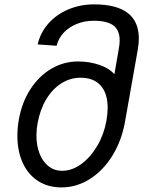

<svg xmlns="http://www.w3.org/2000/svg" viewBox="-20 -818 640 856"><path d="M57.5 -212.5Q57.5 -249 64 -285Q77.5 -361.5 115.5 -420.2Q153.5 -479 208.8 -511.5Q264 -544 328 -544Q377.5 -544 421.8 -529.2Q466 -514.5 490 -487L509.5 -599Q513.5 -621.5 513.5 -637.5Q513.5 -683.5 485.5 -704.5Q457.5 -725.5 398 -725.5Q357 -725.5 322 -711.2Q287 -697 263.5 -671.8Q240 -646.5 232.5 -614L148 -620Q160 -673 196 -713.5Q232 -754 285 -776.2Q338 -798.5 399.5 -798.5Q599 -798.5 599 -646Q599 -625 594 -595L537.5 -276Q522.5 -191 481.2 -124.2Q440 -57.5 380.8 -20Q321.5 17.5 254 17.5Q194 17.5 149.5 -11.2Q105 -40 81.2 -92.2Q57.5 -144.5 57.5 -212.5ZM454.5 -280Q460 -312 460 -337Q460 -401.5 429 -436.5Q398 -471.5 339 -471.5Q292.5 -471.5 252.8 -446Q213 -420.5 185.5 -374.2Q158 -328 147.5 -268Q142.5 -241 142.5 -213.5Q142.5 -168.5 156.5 -132.8Q170.5 -97 196.5 -76.8Q222.5 -56.5 257 -56.5Q301 -56.5 342.5 -86.8Q384 -117 414 -168.5Q444 -220 454.5 -280Z"/></svg>

Font: JuliaMono Italic
Style: Regular
Weight: 400
Italic angle: -9°
Monospace: yes
Designer: cormullion
Foundry: corm
Version: Version 0.049; ttfautohint (v1.8.4)